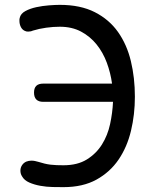

<svg xmlns="http://www.w3.org/2000/svg" viewBox="-20 -760 640 790"><path d="M535 -362Q535 -289 519 -222Q503 -155 468 -103.5Q433 -52 377 -21Q321 10 241 10Q222 10 196.5 9.5Q171 9 146 4.5Q121 0 100.5 -9Q80 -18 71 -34Q67 -40 65.5 -46Q64 -52 64 -58Q64 -70 70.5 -80Q77 -90 88 -95Q93 -97 98.5 -98Q104 -99 109 -99Q117 -99 124 -97.5Q131 -96 138 -94Q151 -90 163 -87Q175 -84 187.5 -82.5Q200 -81 213 -80.5Q226 -80 241 -80Q299 -80 337.5 -104Q376 -128 399.5 -165.5Q423 -203 433 -249.5Q443 -296 445 -341H158Q139 -341 129.5 -350.5Q120 -360 120 -379Q120 -398 129.5 -407Q139 -416 158 -416H441Q435 -460 419.5 -502Q404 -544 377.5 -577Q351 -610 313.5 -630Q276 -650 226 -650Q199 -650 170 -646Q141 -642 115 -634Q111 -632 106 -631Q101 -630 96 -630Q92 -630 89 -630.5Q86 -631 82 -633Q71 -638 65.5 -649.5Q60 -661 60 -674Q60 -677 60 -680Q60 -683 61 -686Q65 -704 84.5 -714.5Q104 -725 129.5 -730.5Q155 -736 181.5 -738Q208 -740 226 -740Q311 -740 370 -710Q429 -680 465.5 -628.5Q502 -577 518.5 -508.5Q535 -440 535 -362Z"/></svg>

Font: Maple Mono
Style: Regular
Weight: 400
Monospace: yes
Designer: subframe7536
Version: Version 7.300